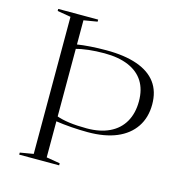

<svg xmlns="http://www.w3.org/2000/svg" viewBox="-105 -804 858 901"><g transform="rotate(15 324.0 -354.0)"><path d="M68 0V-10L133 -21V-687L68 -698V-708H262V-698L196 -687V-21L262 -10V0ZM332 -563Q291 -563 255.5 -559Q220 -555 192 -547V-569Q224 -574 260 -576.5Q296 -579 337 -579Q426 -579 487 -557.5Q548 -536 579 -494Q610 -452 610 -389Q610 -325 579 -279Q548 -233 490.5 -209Q433 -185 351 -185Q313 -185 271.5 -188Q230 -191 190 -197V-222Q219 -211 256.5 -206Q294 -201 342 -201Q406 -201 452 -223Q498 -245 522 -287Q546 -329 546 -387Q546 -444 521.5 -483Q497 -522 449 -542.5Q401 -563 332 -563Z"/></g></svg>

Font: Kalnia Light
Style: Regular
Weight: 300
Designer: Frida Medrano
Foundry: Frida Medrano
Version: Version 1.105